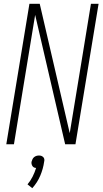

<svg xmlns="http://www.w3.org/2000/svg" viewBox="-20 -755 540 1005"><path d="M13 0 134 -735H188L345 -58Q361 -154 376.5 -249.5Q392 -345 408 -441L456 -735H496L375 0H321L164 -677Q148 -581 132.5 -485.5Q117 -390 101 -294L53 0ZM149 230 124 210Q140 191 151 169Q162 147 169 124Q163 124 158 121.5Q153 119 150 114.5Q147 110 145.5 104Q144 98 145 92Q147 85 150 78.5Q153 72 158.5 67.5Q164 63 170.5 61Q177 59 184 59Q191 59 196.5 61Q202 63 206.5 67.5Q211 72 212 78.5Q213 85 211 92Q206 128 191 164Q176 200 149 230Z"/></svg>

Font: Iosevka Term Curly XLt Obl
Style: Regular
Weight: 200
Italic angle: -9°
Designer: Belleve Invis
Foundry: Belleve Invis
Version: Version 32.3.0